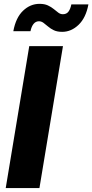

<svg xmlns="http://www.w3.org/2000/svg" viewBox="-20 -964 473 984"><path d="M302.7 -727.5 182.1 0H9.3L129.9 -727.5ZM298.8 -800.8Q273.4 -800.8 256.3 -808.8Q239.3 -816.9 226.6 -827.9Q213.9 -838.9 202.9 -846.9Q191.9 -855 179.7 -855Q163.1 -855 152.1 -841.6Q141.1 -828.1 136.2 -804.2H48.3Q61 -873.5 98.1 -908.9Q135.3 -944.3 182.6 -944.3Q208 -944.3 225.3 -936.3Q242.7 -928.2 255.4 -917.7Q268.1 -907.2 278.8 -899.2Q289.6 -891.1 302.2 -891.1Q320.8 -891.1 330.8 -904.3Q340.8 -917.5 345.7 -941.4H433.1Q420.4 -873 382.8 -836.9Q345.2 -800.8 298.8 -800.8Z"/></svg>

Font: Inter 20pt ExtraBold
Style: Italic
Weight: 800
Italic angle: -9.3988°
Version: Version 4.001;git-66647c0bb